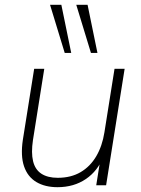

<svg xmlns="http://www.w3.org/2000/svg" viewBox="-20 -770 585 798"><path d="M219 8Q167 8 131 -13.5Q95 -35 80 -78.5Q65 -122 75 -189L122 -484H164L117 -188Q109 -135 117.5 -100Q126 -65 152 -48Q178 -31 220 -31Q275 -31 315 -54.5Q355 -78 380 -120.5Q405 -163 414 -220L456 -484H498L421 0H380L399 -120H410Q387 -60 337 -26Q287 8 219 8ZM358 -550 297 -750H344L385 -550ZM249 -550 188 -750H235L276 -550Z"/></svg>

Font: Nunito Sans 12pt ExtraLight
Style: Italic
Weight: 200
Italic angle: -9°
Designer: Vernon Adams
Foundry: Vernon Adams
Version: Version 3.101;gftools[0.9.27]